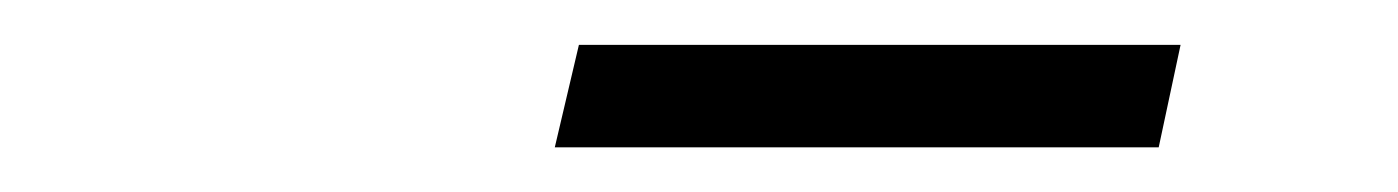

<svg xmlns="http://www.w3.org/2000/svg" viewBox="-20 -608 626 86"><path d="M239.3 -587.9H508.8L499 -542H228.5Z"/></svg>

Font: Crimson Pro ExtraLight
Style: Italic
Weight: 250
Italic angle: -12°
Designer: Jacques Le Bailly
Foundry: Baron von Fonthausen
Version: Version 1.003